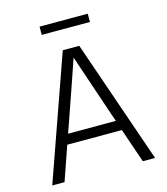

<svg xmlns="http://www.w3.org/2000/svg" viewBox="-121 -919 878 1012"><g transform="rotate(-15 318.5 -413.0)"><path d="M204 -284 189 -242H450L435 -285L321 -622Q308 -582 204 -284ZM105 0H38L276 -674H366L599 0H532L468 -187H170ZM453 -781H190V-826H453Z"/></g></svg>

Font: Hind Guntur Light
Style: Regular
Weight: 300
Designer: Manushi Parikh, Hitesh Malaviya
Foundry: Indian Type Foundry
Version: Version 1.002;PS 1.0;hotconv 1.0.86;makeotf.lib2.5.63406; tt